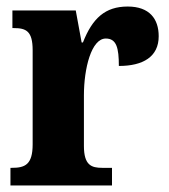

<svg xmlns="http://www.w3.org/2000/svg" viewBox="-20 -568 519 588"><path d="M12 0H323V-54H293C260 -54 237 -62 237 -121V-276C237 -359 260 -450 304 -450C337 -450 344 -421 344 -366C418 -366 466 -394 466 -457C466 -510 438 -548 371 -548C302 -548 263 -512 234 -438H230L212 -536H18V-482H22C60 -482 80 -473 80 -414V-126C80 -63 56 -54 16 -54H12Z"/></svg>

Font: Noto Serif Khmer Condensed ExtraBold
Style: Regular
Weight: 800
Width: 3
Designer: Danh Hong and the Monotype Design Team
Foundry: Monotype Imaging Inc.
Version: Version 2.004